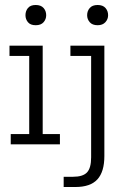

<svg xmlns="http://www.w3.org/2000/svg" viewBox="-20 -578 521 769"><path d="M23 0V-41H97V-354H18V-395H151V-41H220V0ZM123 -477Q102 -477 92 -489Q82 -501 82 -517Q82 -534 92 -546Q102 -558 123 -558Q144 -558 154.5 -546Q165 -534 165 -517Q165 -501 154.5 -489Q144 -477 123 -477ZM235 171V130H273Q312 130 328.5 112.5Q345 95 345 52V-354H262V-395H398V47Q398 110 370 140.5Q342 171 282 171ZM371 -477Q350 -477 339.5 -489Q329 -501 329 -517Q329 -534 339.5 -546Q350 -558 371 -558Q392 -558 402.5 -546Q413 -534 413 -517Q413 -501 402 -489Q391 -477 371 -477Z"/></svg>

Font: Rokkitt Light
Style: Regular
Weight: 300
Version: Version 3.103